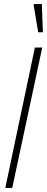

<svg xmlns="http://www.w3.org/2000/svg" viewBox="-20 -921 230 941"><path d="M6 0 151 -688H187L40 0ZM167 -763 145 -896V-901H185L190 -768V-763Z"/></svg>

Font: Saira Ultra Condensed Thin
Style: Italic
Weight: 100
Width: 1
Italic angle: -12°
Designer: Hector Gatti with collaboration of the Omnibus-Type team
Foundry: Omnibus-Type
Version: Version 1.001; ttfautohint (v1.8)